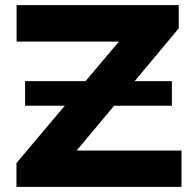

<svg xmlns="http://www.w3.org/2000/svg" viewBox="-20 -731 730 751"><path d="M314.5 -413.6 445.3 -568.4H44.9V-710.9H679.2V-620.1L506.8 -413.6H652.3V-317.4H426.3L279.8 -142.1H689.9V0H44.4V-93.3L233.4 -317.4H78.1V-413.6Z"/></svg>

Font: Bert Sans Black
Style: Regular
Weight: 900
Designer: Christian Robertson, Adam Twardoch, & Cristiano Sobral
Foundry: Google
Version: Version 12.135;January 10, 2020;FontCreator 12.0.0.2547 64-b